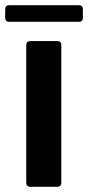

<svg xmlns="http://www.w3.org/2000/svg" viewBox="-40 -719 339 739"><path d="M77 0Q61 0 61 -16V-545Q61 -561 77 -561H180Q196 -561 196 -545V-16Q196 0 180 0ZM-4 -635Q-20 -635 -20 -651V-683Q-20 -699 -4 -699H263Q279 -699 279 -683V-651Q279 -635 263 -635Z"/></svg>

Font: Open Sauce Two
Style: Bold
Weight: 700
Designer: Alfredo Marco Pradil
Foundry: Creative Sauce Fz LLC
Version: Version 1.477